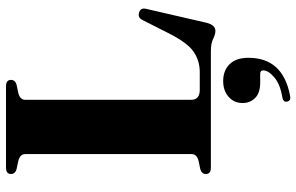

<svg xmlns="http://www.w3.org/2000/svg" viewBox="-198 -542 1011 656"><g transform="rotate(-90 308.0 -214.5)"><path d="M346.5 -664 318 -658Q294.5 -652 294.5 -634.5V-67.5Q294.5 -38 328.5 -38H389.5Q428 -38 459 -59.2Q490 -80.5 523 -146.5L566.5 -232.5Q575 -250.5 592 -245.5Q610.5 -240.5 605 -220L557.5 -14Q549.5 15.5 530 15.5Q518.5 15.5 502.8 7.8Q487 0 461 0H63Q41 0 41 -17Q41 -31 57 -36L85.5 -42Q109 -48 109 -65.5V-634.5Q109 -652 85.5 -658L57 -664Q41 -669 41 -683Q41 -700 63 -700H340.5Q362.5 -700 362.5 -683Q362.5 -669 346.5 -664ZM354 168.5Q317.5 168.5 300.5 151Q283.5 133.5 283.5 108.5Q283.5 79 304.8 60.5Q326 42 358.5 42Q394.5 42 416.2 64Q438 86 438 128.5Q438 246 309 270.5Q291.5 274.5 288.5 261Q285 248.5 301 244.5Q348 237 371.5 216.5Q395 196 395 179Q395 168.5 383 168.5Z"/></g></svg>

Font: Fraunces 72pt S000
Style: Bold
Weight: 700
Version: Version 1.000; ttfautohint (v1.8.3)